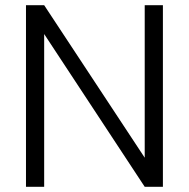

<svg xmlns="http://www.w3.org/2000/svg" viewBox="-20 -719 726 739"><path d="M607 -699V0H537L150 -588V0H80V-699H150L537 -112V-699Z"/></svg>

Font: Poppins Light
Style: Regular
Weight: 300
Designer: Ninad Kale (Devanagari), Jonny Pinhorn (Latin)
Version: Version 5.002